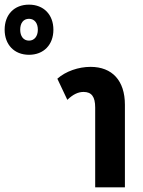

<svg xmlns="http://www.w3.org/2000/svg" viewBox="-248 -807 615 827"><path d="M-123 -571C-60 -571 -18 -614 -18 -679C-18 -744 -60 -787 -123 -787C-187 -787 -228 -744 -228 -679C-228 -615 -187 -571 -123 -571ZM-123 -632C-147 -632 -161 -651 -161 -679C-161 -708 -147 -726 -123 -726C-100 -726 -85 -708 -85 -679C-85 -651 -100 -632 -123 -632ZM162 0H290V-356C290 -460 235 -519 142 -519C90 -519 35 -500 -1 -468L42 -377C67 -401 89 -411 112 -411C146 -411 162 -391 162 -344Z"/></svg>

Font: Noto Sans Thai Looped UI Narrow
Style: Bold
Weight: 700
Width: 4
Designer: Cadson Demak Team
Foundry: Cadson Demak Co., Ltd.
Version: Version 1.000